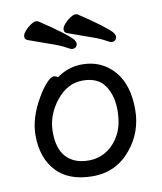

<svg xmlns="http://www.w3.org/2000/svg" viewBox="-82 -779 727 864"><g transform="rotate(-10 281.0 -347.5)"><path d="M176 -455Q187 -455 195 -448Q249 -486 310 -486Q371 -486 416 -457Q512 -395 512 -245Q512 -143 449 -66Q381 18 272.5 18Q164 18 107 -43Q50 -104 50 -208Q50 -287 101 -374Q121 -409 142 -432Q163 -455 176 -455ZM267 -55Q314 -55 351 -79.5Q388 -104 410.5 -147.5Q433 -191 433 -257Q433 -323 402 -368.5Q371 -414 301 -414Q231 -414 180 -349.5Q129 -285 129 -208.5Q129 -132 165 -93.5Q201 -55 267 -55ZM329 -712 331 -711Q452 -631 477 -601Q484 -591 484 -583Q484 -575 478.5 -568.5Q473 -562 461 -562Q454 -562 433.5 -574Q413 -586 366 -602L268 -637Q257 -642 257 -653.5Q257 -665 269 -679Q281 -693 296 -703Q311 -713 319 -713Q327 -713 329 -712ZM149 -712 151 -711Q272 -631 297 -601Q304 -591 304 -583Q304 -575 298.5 -568.5Q293 -562 281 -562Q274 -562 253.5 -574Q233 -586 186 -602L88 -637Q77 -642 77 -653.5Q77 -665 89 -679Q101 -693 116 -703Q131 -713 139 -713Q147 -713 149 -712Z"/></g></svg>

Font: Moon Stars Kai
Style: Bold
Weight: 700
Designer: GuiWonder
Version: Version 1.101